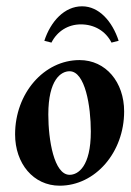

<svg xmlns="http://www.w3.org/2000/svg" viewBox="-20 -587 416 612"><path d="M237.8 -509.3C280.3 -509.3 316.7 -488.3 335.4 -451.2L358.2 -457C337.9 -519 295.7 -566.9 241.7 -566.9C185.8 -566.9 141.8 -519.5 121.3 -457L144 -451.2C162.4 -487.5 197 -509.3 237.8 -509.3ZM28.1 -158.7C28.1 -65.7 86.4 4.9 170.2 4.9C283.7 4.9 375.7 -101.1 375.7 -231.9C375.7 -325 317.4 -395.5 233.6 -395.5C120.1 -395.5 28.1 -289.6 28.1 -158.7ZM134 -221.9C134 -333.5 174.6 -359.9 201.7 -359.9C251.7 -359.9 269.5 -247.8 269.5 -167.7C269.5 -56.2 229 -29.8 201.9 -29.8C151.9 -29.8 134 -141.8 134 -221.9Z"/></svg>

Font: RisaltypS01
Style: Medium
Weight: 500
Italic angle: -9°
Designer: gluk
Foundry: gluk
Version: Version 0.24